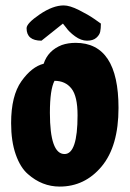

<svg xmlns="http://www.w3.org/2000/svg" viewBox="-20 -688 478 708"><path d="M215 -668Q237 -668 271 -651Q305 -634 328 -618L352 -601Q352 -583 349.5 -571Q347 -559 335 -548.5Q323 -538 301 -538Q279 -538 257 -554Q235 -570 224 -586L212 -601L133 -538Q78 -538 78 -584Q78 -602 126.5 -635Q175 -668 215 -668ZM200 0Q135 0 83 -46Q55 -70 38 -118.5Q21 -167 21 -234Q21 -335 59 -388.5Q97 -442 141 -453Q157 -502 208 -522Q231 -530 259 -530Q417 -530 417 -290Q417 -149 355 -74.5Q293 0 200 0ZM218 -120Q266 -120 266 -263Q266 -333 243.5 -361.5Q221 -390 181 -390Q164 -358 164 -272Q164 -120 218 -120Z"/></svg>

Font: Chela One Cyrilic
Style: Regular
Weight: 400
Designer: Miguel Hernandez
Foundry: LatinoType
Version: Version 1.001